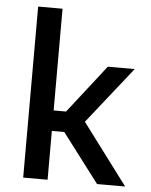

<svg xmlns="http://www.w3.org/2000/svg" viewBox="-53 -787 653 831"><g transform="rotate(5 273.5 -371.5)"><path d="M79 -743V0H185V-212H239L400 0H522L324 -264L519 -510H402L239 -301H185V-743Z"/></g></svg>

Font: Saira UNSAM Medium
Style: Regular
Weight: 500
Designer: Hector Gatti with collaboration of the Omnibus-Type team
Foundry: Omnibus-Type
Version: Version 0.072;PS 000.072;hotconv 1.0.88;makeotf.lib2.5.64775